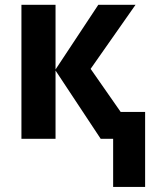

<svg xmlns="http://www.w3.org/2000/svg" viewBox="-20 -566 623 783"><path d="M441.4 196.3V0H390.6L206.5 -278.3V0H67.4V-546.4H206.5V-282.7L380.9 -546.4H532.7L349.6 -285.2L472.2 -109.4H571.8V196.3Z"/></svg>

Font: Open Sans SemiCondensed
Style: Bold
Weight: 700
Width: 4
Designer: Monotype Design Team
Foundry: Monotype Imaging Inc.
Version: Version 3.003